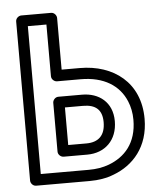

<svg xmlns="http://www.w3.org/2000/svg" viewBox="-54 -783 721 855"><g transform="rotate(-5 307.0 -355.5)"><path d="M206 -430H312C415 -430 484 -386 514 -313C524 -289 530 -261 530 -230C530 -125 475 -67 403 -40C376 -30 347 -25 312 -25H98V-686H181V-455C181 -440 195 -430 206 -430ZM312 -480H231V-711C231 -722 221 -736 206 -736H73C62 -736 48 -726 48 -711V0C48 11 58 25 73 25H312C352 25 388 19 421 6C509 -27 580 -104 580 -230C580 -392 463 -480 312 -480ZM447 -231C447 -316 387 -361 312 -361H206C191 -361 181 -347 181 -336V-118C181 -103 195 -93 206 -93H312C391 -93 447 -146 447 -231ZM397 -231C397 -171 366 -143 312 -143H231V-311H312C367 -311 397 -287 397 -231Z"/></g></svg>

Font: Asimov
Style: NarOu
Weight: 500
Designer: Google
Version: Version 2.000980; 2014